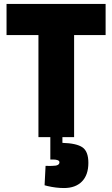

<svg xmlns="http://www.w3.org/2000/svg" viewBox="-20 -692 566 969"><path d="M295 0V29Q366 31 396 51.5Q426 72 426 130Q426 191 393.5 224Q361 257 303 257Q263 257 220 247L205 243L210 145Q222 146 232.5 145.5Q243 145 246 145Q280 145 280 127Q280 113 246 113H234V0H174V-515H13V-672H513V-515H354V0Z"/></svg>

Font: Cairo Black
Style: Regular
Weight: 900
Designer: Mohamed Gaber, the designers of Titillium
Foundry: Kief Type Foundry
Version: Version 2.009; ttfautohint (v1.5.33-1714) -l 8 -r 50 -G 200 